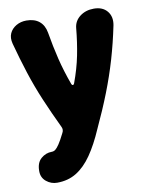

<svg xmlns="http://www.w3.org/2000/svg" viewBox="-83 -579 658 856"><g transform="rotate(-10 245.5 -151.0)"><path d="M106 217Q79 217 57.5 199.5Q36 182 36 153V151Q36 114 57.5 95.5Q79 77 106 77Q115 77 122.5 71.5Q130 66 140.5 50.5Q151 35 167 3Q175 -11 168 -25Q135 -94 107.5 -159Q80 -224 58.5 -290.5Q37 -357 18 -428Q11 -455 20 -475Q29 -495 49.5 -507Q70 -519 96 -519Q132 -519 154 -501Q176 -483 182 -449Q193 -384 207 -326.5Q221 -269 244 -206Q246 -200 250.5 -200Q255 -200 257 -206Q280 -268 291.5 -325.5Q303 -383 309 -447Q312 -479 338 -499Q364 -519 401 -519Q441 -519 461.5 -494Q482 -469 475 -431Q459 -353 438 -281.5Q417 -210 389 -138.5Q361 -67 324 12Q295 79 263.5 124.5Q232 170 194 193.5Q156 217 106 217Z"/></g></svg>

Font: Winky Sans
Style: Bold
Weight: 700
Designer: Simon Atzbach
Foundry: typofactur
Version: Version 1.205